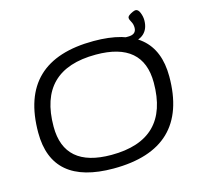

<svg xmlns="http://www.w3.org/2000/svg" viewBox="-115 -935 1108 1065"><g transform="rotate(-15 438.5 -402.5)"><path d="M409 6Q56 6 56 -294Q56 -706 484 -706Q839 -706 839 -408Q839 6 409 6ZM417 -70Q747 -70 747 -397Q747 -630 476 -630Q147 -630 147 -304Q147 -70 417 -70ZM622 -642 626 -680H676Q723 -680 723 -719Q723 -739 714 -754.5Q705 -770 705 -779Q705 -787 714.5 -794Q724 -801 735.5 -806Q747 -811 753 -811Q768 -811 777 -788.5Q786 -766 786 -745Q786 -696 757 -669Q728 -642 672 -642Z"/></g></svg>

Font: Asap Expanded Expanded Regular
Style: Italic
Weight: 400
Width: 7
Italic angle: -6°
Designer: Pablo Cosgaya
Foundry: Omnibus-Type
Version: Version 3.001; ttfautohint (v1.8.4.7-5d5b)